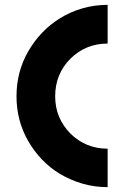

<svg xmlns="http://www.w3.org/2000/svg" viewBox="-20 -770 510 790"><path d="M422.9 -158.2Q333 -158.2 269.5 -220.7Q207 -284.2 207 -374Q207 -464.8 269.5 -528.3Q333 -590.8 422.9 -590.8Q422.9 -643.6 422.9 -750Q368.2 -750 318.4 -735.4Q267.6 -720.7 224.6 -693.4Q145.5 -643.6 96.7 -559.6Q47.9 -475.6 47.9 -374Q47.9 -272.5 96.7 -188.5Q145.5 -104.5 224.6 -55.7Q268.6 -29.3 318.4 -14.6Q368.2 0 422.9 0Q422.9 -52.7 422.9 -158.2Z"/></svg>

Font: Big John
Style: Regular
Weight: 400
Designer: Ion Lucin
Version: Version 1.000